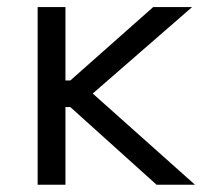

<svg xmlns="http://www.w3.org/2000/svg" viewBox="-20 -508 576 528"><path d="M160 0H83.5V-488.5H160V-286.8H173.5L401.2 -488.5H508.2L235 -250.8L516.2 0H410.5L173.5 -213.5H160Z"/></svg>

Font: Space Grotesk Variable Light
Style: Regular
Weight: 300
Designer: Florian Karsten
Foundry: Florian Karsten
Version: Version 2.000